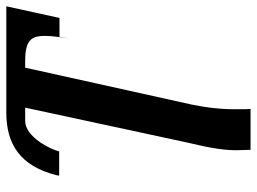

<svg xmlns="http://www.w3.org/2000/svg" viewBox="-123 -453 816 610"><g transform="rotate(-90 285.0 -148.0)"><path d="M243 205C242 149 248 100 258 52L375 -476H396C462 -476 476 -457 476 -413C476 -388 470 -353 468 -338L467 -333C467 -334 468 -336 468 -338L473 -367H533L570 -536H233C132 -536 62 -492 33 -375L32 -368H109C115 -395 155 -476 206 -476H248L136 44C119 114 111 164 113 206C113 215 114 230 114 240H244C243 233 243 219 243 205Z"/></g></svg>

Font: Noto Serif Semi
Style: Italic
Weight: 600
Italic angle: -12°
Designer: Monotype Design Team
Foundry: Monotype Imaging Inc.
Version: Version 1.901